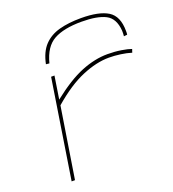

<svg xmlns="http://www.w3.org/2000/svg" viewBox="-137 -861 871 966"><g transform="rotate(-20 298.5 -378.0)"><path d="M182 -530 163 -408Q255 -481 328 -510.5Q401 -540 469 -540Q508 -540 542 -534.5Q576 -529 595 -522L589 -504Q564 -512 531.5 -516.5Q499 -521 470 -521Q403 -521 325.5 -488.5Q248 -456 159 -379L99 0H81L164 -530ZM405 -756Q502 -756 549.5 -726.5Q597 -697 597 -618Q597 -613 597 -608Q597 -603 596 -598L578 -596Q579 -604 579 -611.5Q579 -619 579 -626Q574 -693 530 -715.5Q486 -738 402 -738Q307 -738 253.5 -708.5Q200 -679 179 -596L161 -598Q174 -661 206.5 -695Q239 -729 289 -742.5Q339 -756 405 -756Z"/></g></svg>

Font: Georama ExtraExtended Thin
Style: Italic
Weight: 100
Width: 8
Italic angle: -9°
Designer: Jean-Baptiste Levee
Foundry: Production Type
Version: Version 1.000